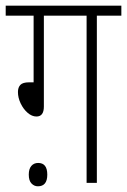

<svg xmlns="http://www.w3.org/2000/svg" viewBox="-20 -642 446 674"><path d="M134 -587V-268Q134 -233 108 -233Q92 -233 77 -246Q62 -259 52.5 -279Q43 -299 43 -319Q43 -335 51.5 -344Q60 -353 82 -353H98V-587H0V-622H406V-587H320V0H284V-587ZM81 -29Q81 -49 90 -59.5Q99 -70 114 -70Q146 -70 146 -29Q146 12 113 12Q100 12 90.5 2Q81 -8 81 -29Z"/></svg>

Font: Noto Sans Devanagari ExtraCondensed ExtraLight
Style: Regular
Weight: 200
Width: 2
Designer: Jelle Bosma - Monotype Design Team
Foundry: Monotype Imaging Inc.
Version: Version 2.004; ttfautohint (v1.8.4.7-5d5b)